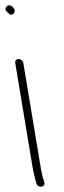

<svg xmlns="http://www.w3.org/2000/svg" viewBox="-91 -694 237 713"><path d="M-34.4 -460 30.5 -70C31.9 -61.3 33.9 -52.4 36.2 -43.2L44 -13C50.4 6.1 79.6 1.7 73.3 -17L70.7 -27C67 -37 63.6 -51.3 60.5 -70L-4.4 -460C-5.8 -467.9 -14 -475 -21.9 -475C-29.9 -475 -35.8 -467.9 -34.4 -460ZM-66.6 -669.7C-72.6 -662.6 -71.7 -655.7 -63.9 -649C-54.1 -638.3 -46.1 -636.8 -39.7 -644.5C-27 -659.7 -54.6 -684.2 -66.6 -669.7Z"/></svg>

Font: MewTooHand
Style: CondLta
Weight: 400
Designer: Mew Too, Robert Jablonski
Version: Version 0.77